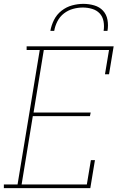

<svg xmlns="http://www.w3.org/2000/svg" viewBox="-30 -975 650 995"><path d="M-10 0V-19H61L176 -716H108V-735H559L535 -590H514L535 -716H197L144 -392H440L436 -373H140L82 -19H420L441 -145H462L438 0ZM231 -815Q236 -844 250 -872Q264 -900 289 -919.5Q314 -939 343.5 -947Q373 -955 402 -955Q431 -955 458.5 -947Q486 -939 504 -919.5Q522 -900 527 -872Q532 -844 527 -815H507Q511 -840 506.5 -864.5Q502 -889 486.5 -905.5Q471 -922 447.5 -929Q424 -936 399 -936Q374 -936 348.5 -929Q323 -922 301.5 -905.5Q280 -889 267.5 -864.5Q255 -840 251 -815Z"/></svg>

Font: Iosevka Etoile Thin
Style: Italic
Weight: 100
Italic angle: -9°
Designer: Belleve Invis
Foundry: Belleve Invis
Version: Version 22.1.2; ttfautohint (v1.8.4)